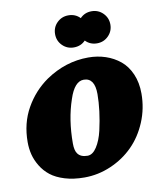

<svg xmlns="http://www.w3.org/2000/svg" viewBox="-81 -754 700 840"><g transform="rotate(-10 269.0 -334.5)"><path d="M208.5 -619.1Q208.5 -649.4 229.2 -669.9Q250 -690.4 279.8 -690.4Q311 -690.4 331.5 -668.9Q352.1 -690.4 382.8 -690.4Q412.6 -690.4 433.3 -669.7Q454.1 -648.9 454.1 -619.1Q454.1 -589.4 433.3 -568.6Q412.6 -547.9 382.8 -547.9Q352.1 -547.9 331.5 -569.3Q311 -547.9 279.8 -547.9Q250 -547.9 229.2 -568.6Q208.5 -589.4 208.5 -619.1ZM8.3 -174.8Q8.3 -258.8 45.7 -325Q83 -391.1 144 -433.6Q232.4 -493.7 333.5 -493.7Q374 -493.7 409.9 -481.7Q445.8 -469.7 474.1 -446.5Q502.4 -423.3 519 -385Q535.6 -346.7 535.6 -298.3Q535.6 -231.9 510.7 -172.4Q485.8 -112.8 443.8 -70.8Q401.9 -28.8 345 -4.2Q288.1 20.5 226.6 20.5Q178.2 20.5 139.9 8.8Q101.6 -2.9 77.4 -22Q53.2 -41 37.4 -67.1Q21.5 -93.3 14.9 -119.6Q8.3 -146 8.3 -174.8ZM256.3 -70.8Q279.3 -70.8 297.6 -99.1Q315.9 -127.4 325.7 -169.7Q335.4 -211.9 340.6 -253.4Q345.7 -294.9 345.7 -329.1Q345.7 -401.4 296.9 -401.4Q255.9 -401.4 231.9 -327.6Q202.1 -241.2 202.1 -134.8Q202.1 -104 212.4 -89.8Q225.6 -70.8 256.3 -70.8Z"/></g></svg>

Font: Cooper* ExtraBold
Style: Italic
Weight: 800
Italic angle: -7°
Designer: Owen Earl
Foundry: indestructible type*
Version: Version 0.001